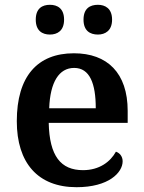

<svg xmlns="http://www.w3.org/2000/svg" viewBox="-20 -770 598 800"><path d="M388 -626C418 -626 447 -642 447 -688C447 -735 418 -750 388 -750C355 -750 328 -735 328 -688C328 -642 355 -626 388 -626ZM188 -626C219 -626 247 -642 247 -688C247 -735 219 -750 188 -750C156 -750 129 -735 129 -688C129 -642 156 -626 188 -626ZM299 10C433 10 491 -51 491 -98C491 -119 478 -133 463 -138C440 -96 394 -61 326 -61C233 -61 186 -120 183 -258H512V-308C512 -466 427 -548 288 -548C136 -548 50 -452 50 -265C50 -91 138 10 299 10ZM379 -319H185C189 -428 226 -487 289 -487C354 -487 379 -422 379 -319Z"/></svg>

Font: Noto Serif Sinhala SemiBold
Style: Regular
Weight: 600
Designer: Jelle Bosma - Monotype Design Team
Foundry: Monotype Imaging Inc.
Version: Version 2.007